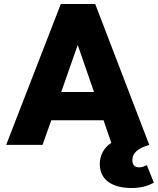

<svg xmlns="http://www.w3.org/2000/svg" viewBox="-20 -729 794 966"><path d="M11 0H194L238 -124H501L540 -10C504 13 482 51 482 97C482 175 544 217 642 217C688 217 723 207 754 190L719 102C706 108 694 113 681 113C658 113 646 101 646 77C646 39 676 16 731 0L459 -709H286ZM288 -266 371 -503 453 -266Z"/></svg>

Font: MV Cash ExtraBold
Style: Regular
Weight: 800
Designer: Rodrigo Fuenzalida
Foundry: fragTYPE
Version: Version 1.100;Glyphs 3.1.2 (3151)